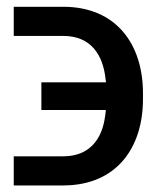

<svg xmlns="http://www.w3.org/2000/svg" viewBox="-20 -551 488 573"><path d="M21 -84.5V2.4H168.5C328.1 2.4 406.7 -110.4 406.7 -255.4V-272.9C406.7 -418 327.6 -530.8 168.5 -530.8H21V-443.8H168.5C251.5 -443.8 287.1 -387.2 294.9 -316.4C295.4 -313 295.9 -309.1 296.4 -305.2H103.5V-222.7H295.9C294.9 -211.9 293.5 -201.2 291.5 -190.9C279.8 -130.4 243.2 -84.5 168.5 -84.5Z"/></svg>

Font: Bert Sans Medium
Style: Regular
Weight: 500
Designer: Christian Robertson (Google), Cristiano Sobral
Foundry: Google, Cristiano Sobral
Version: Version 3.101